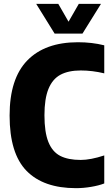

<svg xmlns="http://www.w3.org/2000/svg" viewBox="-20 -970 579 1000"><path d="M30 -368Q30 -560.5 122.2 -655.2Q214.5 -750 386 -750Q459 -750 523 -734V-588Q460.5 -603 401 -603Q336.5 -603 295 -580.8Q253.5 -558.5 232.5 -507.2Q211.5 -456 211.5 -370Q211.5 -281.5 232 -230.5Q252.5 -179.5 293.5 -158.2Q334.5 -137 400.5 -137Q451.5 -137 523 -160.5V-14.5Q494.5 -3.5 454.5 3.2Q414.5 10 375.5 10Q206.5 10 118.2 -80.2Q30 -170.5 30 -368ZM390.5 -950H506L409.5 -795H264.5L168.5 -950H283.5L337 -857Z"/></svg>

Font: Encode Sans Condensed ExtraBold
Style: Regular
Weight: 800
Width: 3
Designer: Multiple Designers
Foundry: Impallari Type
Version: Version 2.000